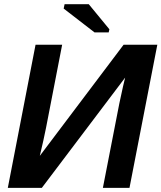

<svg xmlns="http://www.w3.org/2000/svg" viewBox="-20 -903 776 923"><path d="M17.6 0 150.9 -688H278.8L201.2 -288.1Q189.9 -231 171.4 -153.8L574.2 -688H736.3L602.5 0H474.6L553.7 -405.8L571.3 -486.8L581.5 -529.8L181.2 0ZM434.6 -747.1 286.1 -861.8 290.5 -882.8H406.7L505.9 -762.2L502.4 -747.1Z"/></svg>

Font: Liberation Sans
Style: Bold Italic
Weight: 700
Italic angle: -12°
Designer: Steve Matteson
Foundry: Ascender Corporation
Version: Version 2.1.5